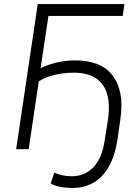

<svg xmlns="http://www.w3.org/2000/svg" viewBox="-20 -739 689 951"><path d="M339 192Q305 192 278 186.5Q251 181 231 170L249 116Q266 124 288 129Q310 134 337 134Q400 134 443 89Q486 44 499 -47L514 -141Q532 -259 489 -319Q446 -379 345 -379Q314 -379 283.5 -374.5Q253 -370 225 -361Q197 -352 172 -336L122 0H60L167 -719H596L588 -660H220L181 -401Q204 -413 231.5 -421.5Q259 -430 290 -435Q321 -440 352 -440Q415 -440 462 -421.5Q509 -403 537.5 -365.5Q566 -328 576.5 -273.5Q587 -219 576 -147L562 -48Q550 30 520.5 83.5Q491 137 445 164.5Q399 192 339 192Z"/></svg>

Font: Nunitoga
Style: Light Italic
Weight: 300
Italic angle: -9°
Designer: Vernon Adams
Foundry: Vernon Adams
Version: Version 1.0